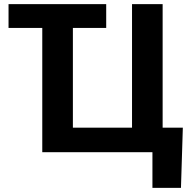

<svg xmlns="http://www.w3.org/2000/svg" viewBox="-20 -731 924 922"><path d="M21 -597H183V0H712V171H849L858 -118H761V-711H614V-118H330V-597H490V-711H21Z"/></svg>

Font: Asimov Pro
Style: Bd
Weight: 700
Designer: Google
Version: Version 2.000980; 2014